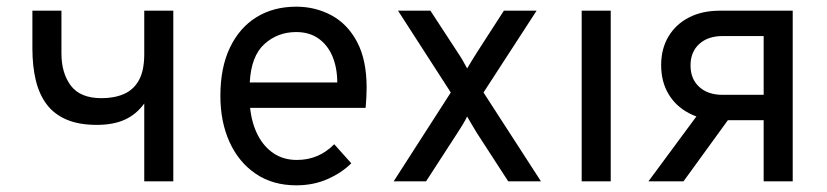

<svg xmlns="http://www.w3.org/2000/svg" viewBox="-20 -543 2477 575"><path d="M412 0V-233Q388 -200 353.5 -184.5Q319 -169 270 -169Q216.5 -169 179.5 -184.8Q142.5 -200.5 120 -230.2Q97.5 -260 87.2 -302.5Q77 -345 77 -398V-511H164V-383Q164 -324 192.2 -286.5Q220.5 -249 284 -249Q322.5 -249 351.2 -261.5Q380 -274 396 -302.8Q412 -331.5 412 -381V-511H499V0Z M867 12Q797 12 746 -22.5Q695 -57 667.5 -117.5Q640 -178 640 -256Q640 -340.5 668.5 -400.2Q697 -460 748 -491.5Q799 -523 867 -523Q924.5 -523 972.5 -497.2Q1020.5 -471.5 1049.2 -417.8Q1078 -364 1078 -280Q1078 -268 1077.2 -252.2Q1076.5 -236.5 1075 -220H729Q734 -173.5 752 -138.5Q770 -103.5 799.5 -83.8Q829 -64 869 -64Q901.5 -64 929.2 -75.5Q957 -87 981 -111L1032 -54Q1003.5 -25.5 961.2 -6.8Q919 12 867 12ZM728 -296H990Q990 -339.5 975.8 -373.8Q961.5 -408 934 -427.5Q906.5 -447 867 -447Q811.5 -447 771.8 -411Q732 -375 728 -296Z M1159 0 1330 -266 1172 -511H1269L1350 -387Q1358.5 -374.5 1365.8 -362Q1373 -349.5 1379 -338Q1386 -350 1393.5 -362.2Q1401 -374.5 1409 -387L1489 -511H1587L1428 -266L1600 0H1502L1408 -145Q1400 -158 1393 -170Q1386 -182 1379 -194Q1373 -182 1365.8 -170Q1358.5 -158 1350 -145L1256 0Z M1722 0V-511H1809V0Z M2267 0V-183H2136Q2083.5 -183 2043.8 -203.8Q2004 -224.5 1982 -261.5Q1960 -298.5 1960 -348Q1960 -397 1982 -433.8Q2004 -470.5 2043.5 -490.8Q2083 -511 2136 -511H2354V0ZM1922 0 2089 -226H2191L2027 0ZM2144 -259H2267V-435H2144Q2100 -435 2074 -411.2Q2048 -387.5 2048 -347Q2048 -306.5 2074 -282.8Q2100 -259 2144 -259Z"/></svg>

Font: Undotted
Style: Regular
Weight: 400
Designer: Delve Withrington, Dave Bailey, Thomas Jockin
Foundry: Delve Fonts LLC
Version: Version 4.000